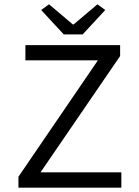

<svg xmlns="http://www.w3.org/2000/svg" viewBox="-20 -865 640 885"><path d="M65 0V-50.3L431.3 -586.9H97.1V-657H533.7V-606.7L166.8 -70.7H539.3V0ZM274 -706.3 169.8 -818.8 205.9 -845.2 315.5 -752.5H319.5L429.1 -845.2L465.1 -818.8L360.9 -706.3Z"/></svg>

Font: Source Code Pro ExtraLight
Style: Regular
Weight: 200
Monospace: yes
Designer: Paul D. Hunt, Teo Tuominen
Foundry: Adobe
Version: Version 1.026;hotconv 1.1.0;makeotfexe 2.6.0